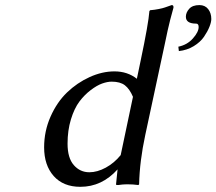

<svg xmlns="http://www.w3.org/2000/svg" viewBox="-20 -718 843 748"><path d="M756.8 -698.2Q778.8 -698.2 791 -682.6Q803.2 -667 803.2 -644Q803.2 -631.8 795.9 -613.5Q788.6 -595.2 774.7 -574.7Q760.7 -554.2 734.9 -538.3Q709 -522.5 676.8 -519L674.8 -536.1Q709 -543 731.4 -568.1Q753.9 -593.3 753.9 -612.8Q753.9 -626 744.1 -626Q704.1 -626 704.1 -652.8Q704.1 -668.9 717 -683.6Q730 -698.2 756.8 -698.2ZM425.8 -439.9Q476.6 -439.9 513.2 -411.1L527.8 -481Q558.6 -627 562 -674.8L564.9 -678.2Q583 -679.7 598.6 -682.9Q614.3 -686 622.6 -689Q630.9 -691.9 648.9 -698.2Q655.8 -698.2 655.8 -690.9V-688Q649.4 -666 643.1 -640.9Q636.7 -615.7 633.3 -599.9Q629.9 -584 622.6 -549.3Q615.2 -514.6 611.8 -499L545.9 -191.9Q523.9 -89.8 522 0L519 2.9Q499 0 475.1 0Q460 0 439.9 2.9Q432.1 2.9 432.1 1V0L438 -58.1Q377 9.8 293 9.8Q226.6 9.8 189.2 -32.2Q151.9 -74.2 151.9 -144Q151.9 -207 176.8 -263.4Q201.7 -319.8 241 -357.7Q280.3 -395.5 329.1 -417.7Q377.9 -439.9 425.8 -439.9ZM415 -399.9Q398.4 -399.9 377.9 -392.6Q357.4 -385.3 333.3 -366.9Q309.1 -348.6 289.3 -322.3Q269.5 -295.9 256.3 -252.9Q243.2 -210 243.2 -158.2Q243.2 -102.5 267.6 -74.7Q292 -46.9 328.1 -46.9Q358.9 -46.9 392.1 -64.9Q425.3 -83 450.2 -113.8L498 -340.8Q484.9 -371.6 466.6 -385.7Q448.2 -399.9 415 -399.9Z"/></svg>

Font: Linear Smooth
Style: Italic
Weight: 400
Designer: Philipp H. Poll, Flanker
Foundry: Philipp H. Poll, reworked by Flanker
Version: Version 1.061 | FøM Fix